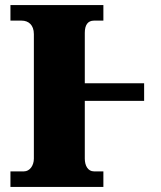

<svg xmlns="http://www.w3.org/2000/svg" viewBox="-20 -734 633 754"><path d="M386 0V-61H349C325 -61 313 -84 313 -111V-338H546V-407H313V-605C313 -636 325 -653 349 -653H386V-714H21V-653H65C92 -653 113 -636 113 -600V-111C113 -84 97 -61 74 -61H21V0Z"/></svg>

Font: UArctic Serif Black
Style: Regular
Weight: 900
Designer: Customization by Puisto advertising & original work Monotype Design Team
Foundry: Monotype Imaging Inc.
Version: Version 2.004